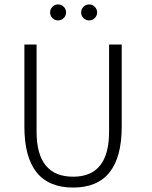

<svg xmlns="http://www.w3.org/2000/svg" viewBox="-20 -834 684 866"><path d="M529 -263Q529 12 310 12Q90 12 90 -263V-633H145V-240Q145 -37 310 -37Q472 -37 472 -240V-633H529ZM206 -778Q206 -793 216.5 -803.5Q227 -814 242 -814Q257 -814 267.5 -803.5Q278 -793 278 -778Q278 -763 267.5 -752.5Q257 -742 242 -742Q227 -742 216.5 -752.5Q206 -763 206 -778ZM346 -778Q346 -793 356.5 -803.5Q367 -814 382 -814Q397 -814 407.5 -803.5Q418 -793 418 -778Q418 -763 407.5 -752.5Q397 -742 382 -742Q367 -742 356.5 -752.5Q346 -763 346 -778Z"/></svg>

Font: Tajawal Light
Style: Regular
Weight: 300
Designer: Boutros Fonts
Foundry: Created by Boutros International 2017
Version: Version 1.700